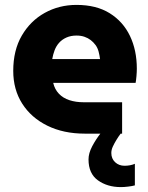

<svg xmlns="http://www.w3.org/2000/svg" viewBox="-20 -545 603 783"><path d="M473 218Q418 218 379.5 190.5Q341 163 341 105Q341 80 356 51.5Q371 23 392 -3.5Q413 -30 433 -51Q453 -72 462 -80L472 -40V0Q463 12 454.5 26Q446 40 440 53Q434 66 434 79Q434 102 449.5 116.5Q465 131 488 131Q499 131 510 129Q521 127 530 123V211Q519 214 502.5 216Q486 218 473 218ZM326 0Q239 0 173 -32.5Q107 -65 70.5 -122.5Q34 -180 34 -256Q34 -340 69 -400Q104 -460 162.5 -492.5Q221 -525 292 -525Q373 -525 427.5 -491Q482 -457 510 -398.5Q538 -340 538 -265Q538 -252 536.5 -234.5Q535 -217 533 -207H197Q203 -181 220 -163Q237 -145 263 -136.5Q289 -128 321 -128H478V0ZM193 -304H388Q386 -320 382 -335Q378 -350 369.5 -361.5Q361 -373 350 -381.5Q339 -390 324.5 -395Q310 -400 292 -400Q269 -400 251 -392Q233 -384 221 -370.5Q209 -357 202.5 -339.5Q196 -322 193 -304Z"/></svg>

Font: MuseoModerno Thin
Style: Bold
Weight: 700
Version: Version 1.003